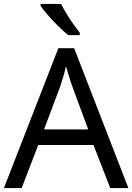

<svg xmlns="http://www.w3.org/2000/svg" viewBox="-20 -964 679 984"><path d="M545 0 459 -221H176L91 0H0L279 -717H360L638 0ZM352 -517Q349 -525 342 -546Q335 -567 328.5 -589.5Q322 -612 318 -624Q311 -593 302 -563.5Q293 -534 287 -517L206 -301H432ZM293 -944Q304 -922 320.5 -894.5Q337 -867 355.5 -841Q374 -815 389 -796V-784H330Q307 -802 278 -830.5Q249 -859 224.5 -887.5Q200 -916 188 -934V-944Z"/></svg>

Font: Noto Sans Tirhuta
Style: Regular
Weight: 400
Designer: Monotype Design Team
Foundry: Monotype Imaging Inc.
Version: Version 2.003; ttfautohint (v1.8.4.7-5d5b)